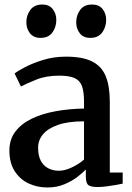

<svg xmlns="http://www.w3.org/2000/svg" viewBox="-20 -818 585 849"><path d="M189.5 11Q144.5 11 106.2 -7Q68 -25 44.8 -61.5Q21.5 -98 21.5 -152.5Q21.5 -201.5 48.2 -236.5Q75 -271.5 121 -293.5Q167 -315.5 226.5 -326.2Q286 -337 351.5 -338V-369.5Q351.5 -412 342.5 -437Q333.5 -462 309.8 -472.8Q286 -483.5 241.5 -483.5Q183.5 -483.5 140 -465.8Q96.5 -448 72.5 -435.5L44.5 -493Q55 -502 88.8 -520Q122.5 -538 170.2 -552.8Q218 -567.5 272 -567.5Q344.5 -567.5 386.8 -546.5Q429 -525.5 447.2 -481.8Q465.5 -438 465.5 -368.5V-55H522.5V-6Q511.5 -3.5 492 0Q472.5 3.5 450.8 6.2Q429 9 411 9Q381.5 9 370.5 0.2Q359.5 -8.5 359.5 -38.5V-68.5Q347 -55 322.8 -36.2Q298.5 -17.5 264.8 -3.2Q231 11 189.5 11ZM241 -63Q266 -63 297.2 -77.5Q328.5 -92 351.5 -112.5V-281.5Q281.5 -281.5 236.5 -265.8Q191.5 -250 170 -224Q148.5 -198 148.5 -165Q148.5 -129.5 160.5 -107Q172.5 -84.5 193.5 -73.8Q214.5 -63 241 -63ZM158.5 -650.5Q128.5 -650.5 112.5 -671Q96.5 -691.5 96.5 -719Q96.5 -750.5 114.2 -774.2Q132 -798 166.5 -798H167.5Q197.5 -798 213.2 -777.8Q229 -757.5 229 -730Q229 -698.5 211.8 -674.5Q194.5 -650.5 159.5 -650.5ZM378.5 -650.5Q348.5 -650.5 332.8 -671Q317 -691.5 317 -719Q317 -750.5 334.5 -774.2Q352 -798 386.5 -798H387.5Q418 -798 433.8 -777.8Q449.5 -757.5 449.5 -730Q449.5 -698.5 432 -674.5Q414.5 -650.5 379.5 -650.5Z"/></svg>

Font: Merriweather SemiBold
Style: Regular
Weight: 600
Version: Version 2.100